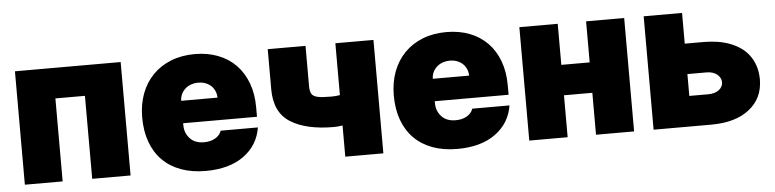

<svg xmlns="http://www.w3.org/2000/svg" viewBox="-39 -732 3713 920"><g transform="rotate(-5 1817.5 -272.0)"><path d="M558.2 -545.5V0H373.6V-399.1H231.5V0H49.7V-545.5Z M637.8 -271.3Q637.8 -334.5 657.3 -386.4Q676.8 -438.2 713.1 -475.1Q749.3 -512.1 800.4 -532.3Q851.6 -552.6 914.8 -552.6Q976.6 -552.6 1026.6 -533.2Q1076.7 -513.8 1112 -477.6Q1147.4 -441.4 1166.7 -389.6Q1186.1 -337.7 1186.1 -272.7V-227.3H831V-218.8Q831 -198.5 837.2 -182.7Q843.4 -166.9 855.5 -153.8Q879.3 -127.8 923.3 -127.8Q953.5 -127.8 976 -140.3Q998.6 -152.7 1007.1 -176.1H1186.1Q1172.2 -90.9 1102.6 -40.5Q1033 9.9 919 9.9Q853 9.9 800.8 -9.2Q748.6 -28.4 712.4 -64.6Q676.1 -100.9 657 -153.1Q637.8 -205.3 637.8 -271.3ZM831 -335.2H1005.7Q1005.3 -353.7 998.4 -368.4Q991.5 -383.2 979.9 -393.5Q968.4 -403.8 952.8 -409.3Q937.1 -414.8 919 -414.8Q901.6 -414.8 885.8 -409.3Q870 -403.8 858 -393.3Q845.9 -382.8 838.6 -368.1Q831.3 -353.3 831 -335.2Z M1265.6 -352.3V-545.5H1447.4V-352.3Q1447.4 -327.4 1454.9 -314.6Q1458.8 -308.2 1465.7 -304Q1472.7 -299.7 1484 -297.2Q1495.4 -294.7 1511.5 -293.7Q1527.7 -292.6 1549.7 -292.6Q1560.4 -292.6 1570.7 -293.5Q1581 -294.4 1590.9 -296.2V-545.5H1774.1V0H1590.9V-149.9Q1578.5 -148.1 1568.2 -147.2Q1557.9 -146.3 1549.7 -146.3Q1415.8 -146.3 1340.6 -193.9Q1265.6 -241.1 1265.6 -352.3Z M1848 -271.3Q1848 -334.5 1867.5 -386.4Q1887.1 -438.2 1923.3 -475.1Q1959.5 -512.1 2010.7 -532.3Q2061.8 -552.6 2125 -552.6Q2186.8 -552.6 2236.9 -533.2Q2286.9 -513.8 2322.3 -477.6Q2357.6 -441.4 2377 -389.6Q2396.3 -337.7 2396.3 -272.7V-227.3H2041.2V-218.8Q2041.2 -198.5 2047.4 -182.7Q2053.6 -166.9 2065.7 -153.8Q2089.5 -127.8 2133.5 -127.8Q2163.7 -127.8 2186.3 -140.3Q2208.8 -152.7 2217.3 -176.1H2396.3Q2382.5 -90.9 2312.9 -40.5Q2243.3 9.9 2129.3 9.9Q2063.2 9.9 2011 -9.2Q1958.8 -28.4 1922.6 -64.6Q1886.4 -100.9 1867.2 -153.1Q1848 -205.3 1848 -271.3ZM2041.2 -335.2H2215.9Q2215.6 -353.7 2208.6 -368.4Q2201.7 -383.2 2190.2 -393.5Q2178.6 -403.8 2163 -409.3Q2147.4 -414.8 2129.3 -414.8Q2111.9 -414.8 2096.1 -409.3Q2080.3 -403.8 2068.2 -393.3Q2056.1 -382.8 2048.8 -368.1Q2041.5 -353.3 2041.2 -335.2Z M2660.5 -545.5V-348H2796.9V-545.5H2980.1V0H2796.9V-201.7H2660.5V0H2475.9V-545.5Z M3073.9 -545.5H3258.5V-397.7H3350.9Q3383.5 -397.7 3414.6 -392.9Q3445.7 -388.1 3473.5 -377.8Q3501.4 -367.5 3524.9 -351.6Q3548.3 -335.6 3565.3 -313.2Q3582.4 -290.8 3592.2 -261.7Q3601.9 -232.6 3602.3 -196Q3601.9 -105.1 3534.8 -52.6Q3468.4 0 3350.9 0H3073.9ZM3258.5 -146.3H3350.9Q3365.8 -146.3 3378.6 -150Q3391.3 -153.8 3400.6 -160.7Q3409.8 -167.6 3415.1 -177Q3420.5 -186.4 3420.5 -197.4Q3420.5 -209.2 3415.1 -219.1Q3409.8 -229 3400.6 -236.3Q3391.3 -243.6 3378.6 -247.5Q3365.8 -251.4 3350.9 -251.4H3258.5Z"/></g></svg>

Font: Inter P Black
Style: Regular
Weight: 900
Designer: Rasmus Andersson
Foundry: rsms
Version: Version 3.018;git-588b23468